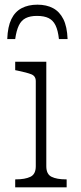

<svg xmlns="http://www.w3.org/2000/svg" viewBox="-20 -801 345 821"><path d="M140 -781Q101 -781 72.5 -766Q44 -751 28.5 -719Q13 -687 11 -634H45Q50 -670 60.5 -692Q71 -714 90 -723.5Q109 -733 138 -733Q169 -733 188 -723.5Q207 -714 217.5 -692.5Q228 -671 232 -634H269Q267 -687 251 -719Q235 -751 207 -766Q179 -781 140 -781ZM178 -537V-90Q178 -56 200.5 -45Q223 -34 262 -34H265V0H45V-34H48Q87 -34 110 -45Q133 -56 133 -90V-454Q133 -476 113.5 -483.5Q94 -491 55 -499L45 -501V-537Z"/></svg>

Font: Roboto Serif 20pt Thin
Style: Regular
Weight: 250
Version: Version 1.008